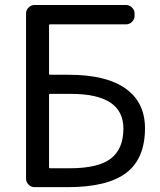

<svg xmlns="http://www.w3.org/2000/svg" viewBox="-20 -775 644 774"><path d="M177.7 -478.5Q177.7 -473.6 181.6 -473.6H256.8Q408.2 -473.6 486.3 -418Q564.5 -362.3 564.5 -257.8Q564.5 -135.7 488.8 -78.1Q413.1 -20.5 252 -20.5H119.1Q105.5 -20.5 95.2 -30.8Q85 -41 85 -54.7V-720.7Q85 -734.4 95.2 -744.6Q105.5 -754.9 119.1 -754.9H488.3Q502 -754.9 512.2 -744.6Q522.5 -734.4 522.5 -720.7V-710.9Q522.5 -697.3 512.2 -687Q502 -676.8 488.3 -676.8H181.6Q177.7 -676.8 177.7 -671.9ZM181.6 -396.5Q177.7 -396.5 177.7 -392.6V-101.6Q177.7 -96.7 181.6 -96.7H261.7Q376 -96.7 426.8 -135.7Q477.5 -174.8 477.5 -256.8Q477.5 -396.5 266.6 -396.5Q265.6 -396.5 263.7 -396.5Z"/></svg>

Font: Gen Jyuu GothicL Regular
Style: Regular
Weight: 400
Designer: [Source Han Sans]
Ryoko NISHIZUKA  (kana & ideographs); Paul D. Hunt (Latin, Greek & Cyrillic); Wenlong ZHANG  (bopomofo
Version: Version 1.002.20150607